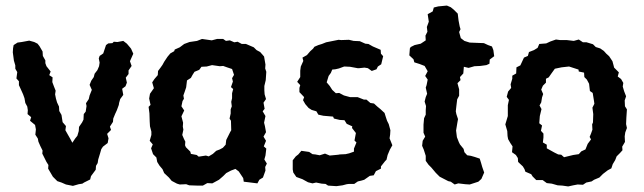

<svg xmlns="http://www.w3.org/2000/svg" viewBox="-20 -654 2314 690"><path d="M242 14 217 9 201 2 186 -3 182 -7 170 -19 153 -48 154 -61 147 -72 140 -86 132 -102 133 -113 125 -129 118 -145 116 -156 107 -170 109 -189 106 -205 88 -220 92 -233 79 -244 80 -258 78 -271 71 -284 68 -301 63 -315 54 -335 48 -348V-362L39 -372L42 -395L35 -407V-419L30 -436L26 -466L27 -481L29 -492L43 -501L58 -503L85 -508L103 -503L115 -497L122 -488L133 -469L134 -453L143 -437V-427L147 -416L162 -397L157 -384L169 -376L168 -359L174 -343L180 -328L178 -315L181 -300L185 -286L192 -271L193 -255L201 -241L203 -228L205 -215L217 -201L215 -186L224 -170L232 -156L240 -141L250 -156L258 -166L263 -183L264 -198L275 -214L280 -224L281 -244L288 -253L291 -273L289 -283L299 -298L302 -311L310 -331L302 -349L308 -364L317 -377L320 -389L330 -402L336 -416L338 -429L335 -444L338 -453L351 -462L361 -492L369 -498L384 -499L389 -504L402 -503L423 -507L436 -497L447 -484L451 -479L459 -461L447 -434L453 -417L442 -401V-388L432 -375L436 -357L431 -344L419 -335L423 -313L412 -298L408 -284L407 -277L400 -258L394 -245L387 -228L386 -216L375 -199L379 -187L365 -173L370 -157L367 -140L350 -127L344 -118L340 -104L333 -81L331 -68L325 -58L324 -44L307 -21L304 -9L282 2L276 6L263 8Z M709 13H690L660 12L649 8L626 9L616 6L597 -4L587 -16L570 -32L564 -46L553 -59L545 -72L542 -88L530 -100L523 -121L529 -135L518 -148L524 -169V-181L519 -200L518 -217L517 -247L514 -270L521 -277L516 -300L519 -317L533 -337L527 -358L535 -370L547 -384L548 -399L557 -411L564 -421L570 -432L582 -450L592 -462L606 -470L608 -476L626 -484L642 -496L661 -503L688 -507L706 -514L741 -509L760 -514H782L792 -507L806 -509L822 -502L834 -504L849 -496H864L892 -484L902 -474L915 -467L929 -451L934 -422L933 -408L937 -396L935 -366L930 -345V-329L931 -315L936 -298L927 -285L931 -263L924 -254L934 -237L929 -213L932 -201L936 -179L927 -163L936 -148L928 -128L937 -120L934 -95L930 -81L939 -66L933 -54L934 -41L925 -16L912 -8L905 5L873 1L856 -1L854 -14L838 -38L826 -47L810 -41L793 -32L782 -21L767 -8L743 5L725 4ZM694 -91 720 -95 730 -92 745 -101 757 -112 770 -117 781 -123 791 -134 793 -151 797 -159 807 -179 811 -186 810 -220 805 -228 809 -246V-261L813 -272L811 -288L814 -301V-319L818 -334L810 -341L817 -361L814 -373L821 -385L814 -406L796 -412L782 -417L770 -416L742 -420L723 -415L704 -414L696 -403L679 -396L672 -385L666 -374L652 -365L649 -340L644 -325L639 -311L641 -299L636 -291L632 -272L642 -257L632 -236L638 -213L637 -199L639 -188L635 -169L641 -155L646 -145L645 -132L648 -125L664 -109L666 -101L687 -97Z M1087 1 1067 -10 1045 -18 1034 -34 1032 -45V-78L1043 -92L1052 -99L1063 -112L1091 -108L1103 -100L1113 -99L1129 -96L1148 -102L1165 -95L1196 -98L1201 -99L1222 -100L1235 -103L1252 -109V-120L1261 -142L1254 -149L1259 -176L1245 -194L1246 -200L1226 -209L1218 -222L1201 -223L1180 -228L1177 -235L1142 -238L1124 -242L1117 -254L1100 -259L1089 -266L1077 -280L1069 -294L1073 -305L1056 -323V-338L1059 -348L1048 -360L1059 -377V-400L1061 -415L1070 -435L1067 -447L1083 -456L1095 -470L1105 -479L1110 -486L1124 -492L1137 -496L1152 -502L1167 -505L1197 -511L1206 -510L1234 -511L1251 -507L1273 -506L1293 -497L1304 -496L1320 -487L1348 -475L1349 -461L1357 -452L1350 -423L1338 -415L1333 -405L1316 -399L1302 -409L1290 -411L1271 -409H1265L1238 -414L1217 -415L1198 -408L1185 -405L1174 -404L1169 -392L1161 -381L1154 -358L1165 -345L1174 -331L1187 -319L1199 -320L1216 -311L1238 -305H1265L1288 -296H1297L1311 -284L1324 -282L1336 -271L1347 -262L1362 -248L1367 -232L1371 -220L1377 -208L1383 -186L1382 -170L1380 -157L1390 -132L1381 -116L1373 -97L1369 -80L1364 -75L1349 -56V-48L1331 -39L1323 -24L1309 -22L1289 -8L1279 -5L1266 -2L1253 7H1234L1226 8L1211 12L1189 15L1159 13L1150 7L1136 6L1116 2L1103 5Z M1614 9 1600 -1 1591 -3 1560 -19 1549 -30 1546 -33 1530 -52 1520 -62 1510 -76V-94L1503 -116L1497 -130L1499 -148L1508 -163L1502 -177V-206L1504 -229L1510 -242V-258L1511 -273L1506 -289L1510 -305L1515 -317L1510 -339L1513 -348L1517 -368L1508 -381L1517 -398L1506 -417L1488 -424L1469 -430L1466 -441L1451 -455L1453 -480L1456 -485L1470 -492L1492 -497L1510 -509L1509 -526L1516 -540L1514 -557L1521 -576L1517 -603L1535 -613L1539 -627L1555 -631L1586 -634L1600 -628L1611 -619L1625 -605L1628 -580L1632 -559L1635 -549L1630 -539L1636 -517L1649 -507L1668 -501L1693 -500L1719 -499L1734 -492L1748 -487L1753 -474L1756 -452L1740 -440L1739 -425L1728 -420L1706 -417L1685 -416L1664 -410L1647 -414L1645 -390L1633 -377L1635 -366L1624 -355L1630 -333V-310L1623 -297L1620 -272L1618 -254L1620 -244L1626 -226L1624 -215L1619 -185L1622 -161L1629 -143L1633 -135L1646 -119L1649 -107L1659 -96L1672 -94L1686 -90L1704 -84L1709 -68L1713 -54L1720 -34L1710 -11L1699 -1L1668 9L1652 8L1627 5Z M2022 16 2001 13 1984 12 1963 6 1945 4 1930 -7H1907L1894 -20L1889 -28L1868 -37L1865 -46L1859 -56L1842 -72L1841 -86L1834 -97L1820 -107L1822 -128L1814 -140L1806 -154L1804 -165L1803 -183L1796 -207L1805 -237V-264V-276L1809 -295L1801 -306L1806 -325L1817 -338L1815 -351L1821 -371V-382L1835 -390L1836 -412L1850 -419L1857 -434L1863 -447L1877 -453L1881 -467L1899 -474L1912 -482L1918 -496L1943 -498L1958 -505L1978 -512L1993 -510H2017L2042 -507L2060 -512L2075 -502H2088L2111 -495L2121 -485L2137 -480L2150 -471L2159 -461L2169 -452L2181 -434L2185 -419L2187 -411L2204 -394L2200 -379L2212 -370L2220 -356L2218 -343L2223 -326L2230 -308L2225 -293L2226 -272L2233 -261L2231 -231L2230 -208L2233 -194L2227 -178L2225 -164L2226 -144L2216 -127L2217 -114L2208 -104L2196 -92L2191 -79L2182 -64L2177 -49L2164 -42L2147 -29L2134 -16L2115 -8L2106 -2L2087 2L2075 10L2056 9L2040 12ZM2007 -89 2040 -97 2060 -100 2069 -110 2084 -117 2092 -137 2104 -153 2099 -162 2104 -174 2109 -188 2108 -207 2111 -214 2112 -244 2109 -267 2116 -281 2115 -289 2110 -320 2100 -327 2097 -353 2089 -368 2080 -377 2079 -393 2060 -397 2059 -404 2025 -415 1998 -412 1974 -407 1961 -389 1952 -376 1942 -371V-357L1931 -346L1925 -332L1932 -316L1928 -304L1925 -286L1919 -275L1926 -262L1920 -237L1918 -211L1928 -203L1924 -184L1933 -174V-160L1931 -142L1945 -134V-121L1972 -106L1986 -99L1997 -98Z"/></svg>

Font: Winky Rough Medium
Style: Regular
Weight: 500
Designer: Simon Atzbach
Foundry: typofactur
Version: Version 1.206; ttfautohint (v1.8.4.7-5d5b)